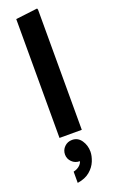

<svg xmlns="http://www.w3.org/2000/svg" viewBox="-191 -776 646 1093"><g transform="rotate(-20 132.5 -230.0)"><path d="M65 0V-720L197 -736L200 -728V0ZM75 276V208Q101 202 116 186.5Q131 171 131 150Q131 131 125 118L172 95Q176 107 176 120Q176 139 166 148.5Q156 158 144.5 161Q133 164 128 164Q100 164 81 145Q62 126 62 100Q62 73 81 54Q100 35 128 35Q163 35 183.5 65Q204 95 204 133Q204 159 191.5 190Q179 221 150.5 245Q122 269 75 276Z"/></g></svg>

Font: Fustat ExtraBold
Style: Regular
Weight: 800
Designer: Mohamed Gaber, Khaled Hosny, Laura Garcia Mut
Foundry: Kief Type Foundry, Alif Type Foundry, Hard Type Foundry
Version: Version 1.007